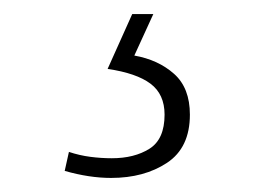

<svg xmlns="http://www.w3.org/2000/svg" viewBox="-20 -29 373 273"><path d="M138 224Q107 224 72 214L78 187Q93 192 108.5 194Q124 196 139 196Q171 196 192.5 182.5Q214 169 214 134Q214 105 194 90Q174 75 133 69L168 -9H198L171 50Q205 56 227.5 76Q250 96 250 134Q250 181 217.5 202.5Q185 224 138 224Z"/></svg>

Font: Noto Serif ExtraLight
Style: Italic
Weight: 200
Italic angle: -12°
Designer: Monotype Design Team
Foundry: Monotype Imaging Inc.
Version: Version 2.014; ttfautohint (v1.8.4.7-5d5b)